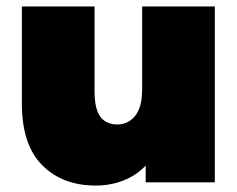

<svg xmlns="http://www.w3.org/2000/svg" viewBox="-20 -567 738 597"><path d="M648 -547H422V-290C422 -252 414.7 -224.2 400 -206.5C385.3 -188.8 367 -180 345 -180C321.7 -180 304 -188 292 -204C280 -220 274 -246.7 274 -284V-547H48V-245C48 -159.7 69 -95.8 111 -53.5C153 -11.2 208.7 10 278 10C308 10 336.3 4.8 363 -5.5C389.7 -15.8 413 -31.3 433 -52V0H648Z"/></svg>

Font: Montserrat Custom Black
Style: Regular
Weight: 900
Designer: Julieta Ulanovsky
Foundry: Julieta Ulanovsky
Version: Version 7.200